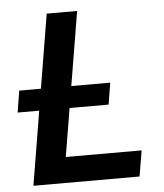

<svg xmlns="http://www.w3.org/2000/svg" viewBox="-52 -774 699 820"><g transform="rotate(-5 297.0 -364.0)"><path d="M58.1 0 178.7 -727.5H309.1L206.5 -110.4H531.7L513.2 0ZM18.1 -317.4 33.2 -410.2H423.3L408.2 -317.4Z"/></g></svg>

Font: Inter 18pt SemiBold
Style: Italic
Weight: 600
Italic angle: -9.3988°
Designer: Rasmus Andersson
Foundry: rsms
Version: Version 4.001;git-66647c0bb